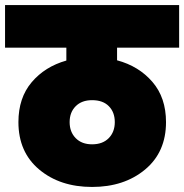

<svg xmlns="http://www.w3.org/2000/svg" viewBox="-31 -760 730 761"><path d="M334 -188Q376 -188 400 -212.5Q424 -237 424 -276Q424 -315 400.5 -339Q377 -363 334 -363Q293 -363 269 -339Q245 -315 245 -276Q245 -237 269 -212.5Q293 -188 334 -188ZM42 -276Q42 -372 94.5 -434Q147 -496 232 -520V-571H-11V-740H679V-571H433V-521Q519 -498 573 -435.5Q627 -373 627 -276Q627 -157 544 -88Q461 -19 334 -19Q207 -19 124.5 -88Q42 -157 42 -276Z"/></svg>

Font: Poppins Black
Style: Regular
Weight: 900
Designer: Ninad Kale (Devanagari), Jonny Pinhorn (Latin)
Foundry: Indian Type Foundry
Version: Version 3.200;PS 1.000;hotconv 16.6.54;makeotf.lib2.5.65590